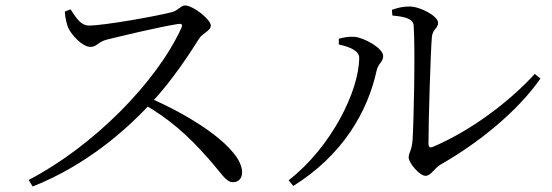

<svg xmlns="http://www.w3.org/2000/svg" viewBox="-20 -706 2040 709"><path d="M85.8 -41.5 100.6 -17.2C301.2 -97.1 447 -227.1 539.4 -326.8C617.1 -410.2 680.4 -508.2 715.4 -563.5C728 -584.1 758.5 -592 758.5 -611.6C758.5 -633.8 693.2 -685.9 663.2 -685.9C648.6 -685.9 636.5 -666.7 615.9 -661.5C560.8 -646.7 363.6 -611.6 308.7 -611.6C275.5 -611.6 257 -647.6 240.4 -671.5L219.3 -663.1C221.1 -635.4 227.4 -613.9 232.8 -601.5C244.8 -576.1 284.7 -532.8 313.8 -532.8C337.7 -532.8 341.7 -551.1 373.3 -559.4C427.6 -572.8 567 -606.5 638.4 -617.6C649.4 -619.2 655.4 -616.5 650.2 -603.7C557 -399.3 321 -163.5 85.8 -41.5ZM840.5 -33.2C863.2 -33.2 874 -50.1 874 -69.5C874 -157.2 695.2 -274.5 526.8 -346.8L507.3 -323.3C606.4 -266.8 674.6 -204.7 745.8 -124.6C799 -65.3 813.4 -33.2 840.5 -33.2Z M1551.2 -56.7C1571.3 -56.7 1583.9 -85 1607.4 -98.6C1744.4 -176.4 1889.5 -292.6 1975.7 -415.9L1954.8 -433C1861.6 -331.6 1722.6 -225 1578.1 -163.5C1568.2 -159.6 1562.3 -162.5 1562.3 -175.5C1561.9 -250.9 1570.3 -523.1 1574.8 -569.1C1577.6 -599.6 1597.7 -600.3 1597.7 -622.2C1597.7 -646 1533 -681.9 1492.5 -681.9C1470.4 -681.9 1452.9 -678.8 1427.2 -669.7L1429 -648.6C1480.3 -644 1506.5 -635.5 1507.7 -610.2C1513.7 -514 1507.6 -244.7 1503.4 -187.8C1500.2 -148 1489.1 -142.7 1489.1 -124.2C1489.1 -105 1529.1 -56.7 1551.2 -56.7ZM1045.8 -40.1 1063.1 -19.4C1245.1 -132.9 1337.8 -292.9 1371 -446.4C1376 -470.8 1395 -477.7 1395 -498.6C1395 -528.8 1324.1 -567 1288.8 -570.1C1267.5 -571.7 1246 -567 1231.1 -563.1V-541.8C1255.1 -536.3 1306.4 -523.7 1306.4 -493.1C1306.4 -372.4 1205.1 -164.3 1045.8 -40.1Z"/></svg>

Font: Source Han Serif TW VF
Style: Regular
Weight: 250
Designer: Ryoko NISHIZUKA 西塚涼子 (kana & ideographs); Frank Grießhammer (Latin, Greek & Cyrillic); Wenlong ZHANG 张文龙 (bopomofo); San
Foundry: Adobe
Version: Version 2.002;hotconv 1.1.0;makeotfexe 2.6.0